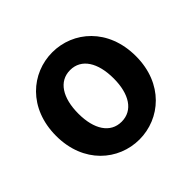

<svg xmlns="http://www.w3.org/2000/svg" viewBox="-144 -737 915 915"><g transform="rotate(-45 313.0 -280.0)"><path d="M313 14C453 14 582 -94 582 -279C582 -466 453 -574 313 -574C173 -574 44 -466 44 -279C44 -94 173 14 313 14ZM313 -106C237 -106 194 -174 194 -279C194 -385 237 -454 313 -454C389 -454 432 -385 432 -279C432 -174 389 -106 313 -106Z"/></g></svg>

Font: Noto Sans CJK JP Bold
Style: Regular
Weight: 700
Designer: Ryoko NISHIZUKA (kana & ideographs); Paul D. Hunt (Latin, Greek & Cyrillic); Wenlong ZHANG (bopomofo); Sandoll Communica
Foundry: Adobe Systems Incorporated
Version: Version 1.004;PS 1.004;hotconv 1.0.82;makeotf.lib2.5.63406